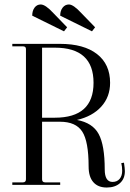

<svg xmlns="http://www.w3.org/2000/svg" viewBox="-20 -826 581 858"><path d="M266 -686 124 -756Q124 -778 134.5 -792Q145 -806 162 -806Q183 -806 218 -768L280 -704ZM391 -686 249 -756Q249 -778 260 -792Q271 -806 288 -806Q308 -806 343 -768L405 -704ZM35 0V-11H82Q96 -11 96 -25V-607Q96 -619 82 -619H35V-630H248Q355 -630 413.5 -584.5Q472 -539 472 -456Q472 -393 432.5 -349.5Q393 -306 324 -290Q394 -277 421 -227Q448 -177 448 -69Q448 -13 483 -13Q503 -13 514.5 -26.5Q526 -40 526 -63Q526 -81 522 -97L534 -99Q538 -73 538 -61Q538 -27 516 -7.5Q494 12 457 12Q418 12 397 -12Q376 -36 376 -82Q376 -194 347.5 -238Q319 -282 248 -282H168V-25Q168 -11 182 -11H249V0ZM225 -613H168V-300H225Q398 -300 398 -456Q398 -613 225 -613Z"/></svg>

Font: Arapey Regular-Display
Style: Regular
Weight: 400
Designer: Eduardo Rodriguez Tunni
Foundry: Eduardo Rodriguez Tunni
Version: Version 4.000